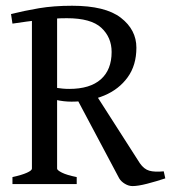

<svg xmlns="http://www.w3.org/2000/svg" viewBox="-20 -628 587 655"><path d="M445.3 -465.3Q445.3 -405.3 415.5 -364.3Q385.7 -323.2 335.7 -302.2Q285.6 -281.2 224.1 -281.2Q196.8 -281.2 169.4 -287.6L166.5 -329.1Q183.1 -326.7 193.8 -325.7Q204.6 -324.7 216.3 -324.7Q287.1 -324.7 324 -357.4Q360.8 -390.1 360.8 -450.7Q360.8 -500.5 325.7 -533.2Q290.5 -565.9 208 -565.9Q167 -565.9 118.7 -560.3Q70.3 -554.7 22.5 -547.4L17.6 -580.1Q62.5 -591.3 112.8 -599.9Q163.1 -608.4 226.1 -608.4Q339.4 -608.4 392.3 -567.4Q445.3 -526.4 445.3 -465.3ZM543.9 -19.5Q513.2 -9.3 481.9 -1.2Q450.7 6.8 432.1 6.8Q418.9 6.8 406 -1Q393.1 -8.8 386.7 -19.5L243.7 -288.6L297.9 -319.8L457 -71.3Q471.2 -50.8 489.3 -45.7Q507.3 -40.5 538.6 -43.5ZM22.5 0V-23.9Q54.2 -30.8 71.5 -38.6Q88.9 -46.4 88.9 -52.7V-573.2H174.8V-52.7Q174.8 -47.4 191.2 -39.1Q207.5 -30.8 241.7 -23.9V0Z"/></svg>

Font: Namdhinggo
Style: Regular
Weight: 400
Designer: Victor Gaultney
Foundry: SIL International
Version: Version 3.001